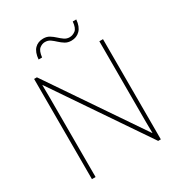

<svg xmlns="http://www.w3.org/2000/svg" viewBox="-206 -1043 1110 1185"><g transform="rotate(-30 349.0 -451.0)"><path d="M594 0H575L130 -655H128Q129 -612 129 -577Q129 -542 129 -502V0H103V-714H123L567 -61H569Q568 -99 568 -138Q568 -177 568 -211V-714H594ZM187 -804Q191 -854 214.5 -878Q238 -902 276 -902Q301 -902 319.5 -890.5Q338 -879 353.5 -864.5Q369 -850 385.5 -838.5Q402 -827 422 -827Q444 -827 463.5 -841.5Q483 -856 487 -902H512Q508 -853 483.5 -828Q459 -803 421 -803Q396 -803 377.5 -814.5Q359 -826 343.5 -840.5Q328 -855 312 -866.5Q296 -878 274 -878Q254 -878 235.5 -863.5Q217 -849 212 -804Z"/></g></svg>

Font: Noto Sans Kannada Thin
Style: Regular
Weight: 100
Designer: Jelle Bosma - Monotype Design Team
Foundry: Monotype Imaging Inc.
Version: Version 2.005; ttfautohint (v1.8.4.7-5d5b)